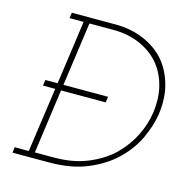

<svg xmlns="http://www.w3.org/2000/svg" viewBox="-104 -797 858 893"><g transform="rotate(15 325.0 -350.0)"><path d="M95 -366 91 -338H150L106 -27H38L35 0H211Q317 0 395 -32.5Q473 -65 526 -116Q579 -167 608 -229Q637 -291 646 -350Q657 -430 638 -495Q619 -560 578 -606Q536 -651 475.5 -675.5Q415 -700 343 -700H133L129 -673H197L154 -366ZM225 -673H342Q407 -673 462.5 -650.5Q518 -628 557 -586Q595 -544 612 -484Q629 -424 619 -350Q611 -292 582.5 -235Q554 -178 506 -131Q457 -85 387.5 -56.5Q318 -28 227 -28H135L178 -338H393L397 -366H182Z"/></g></svg>

Font: Josefin Slab Thin Light
Style: Italic
Weight: 300
Italic angle: -12°
Version: Version 2.000